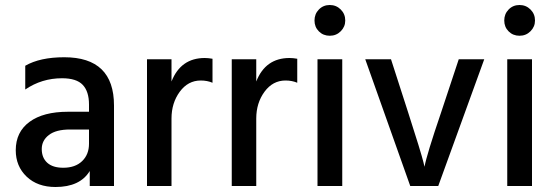

<svg xmlns="http://www.w3.org/2000/svg" viewBox="-20 -744 2221 768"><path d="M233 -73Q281 -73 308.5 -99.5Q336 -126 336 -169V-226H260Q204 -226 175.5 -204Q147 -182 147 -148Q147 -113 169 -93Q191 -73 233 -73ZM339 -60Q300 4 202 4Q130 4 86.5 -37.5Q43 -79 43 -143Q43 -216 98 -256.5Q153 -297 252 -297H336V-326Q336 -378 311 -404.5Q286 -431 228 -431Q147 -431 81 -386V-481Q140 -515 237 -515Q436 -515 436 -322V0H339Z M666 0H568V-507H666V-418Q703 -512 799 -512Q813 -512 830 -509V-413Q809 -422 783 -422Q732 -422 699 -377Q666 -332 666 -270Z M1005 0H907V-507H1005V-418Q1042 -512 1138 -512Q1152 -512 1169 -509V-413Q1148 -422 1122 -422Q1071 -422 1038 -377Q1005 -332 1005 -270Z M1349 0H1250V-507H1349ZM1361 -662Q1361 -637 1343 -619Q1325 -601 1299 -601Q1273 -601 1255.5 -618.5Q1238 -636 1238 -662Q1238 -688 1255.5 -706Q1273 -724 1299 -724Q1325 -724 1343 -706Q1361 -688 1361 -662Z M1733 0H1621L1441 -507H1544L1613 -293Q1637 -219 1653.5 -165Q1670 -111 1674 -94L1678 -77Q1687 -126 1744 -293L1815 -507H1917Z M2108 0H2009V-507H2108ZM2120 -662Q2120 -637 2102 -619Q2084 -601 2058 -601Q2032 -601 2014.5 -618.5Q1997 -636 1997 -662Q1997 -688 2014.5 -706Q2032 -724 2058 -724Q2084 -724 2102 -706Q2120 -688 2120 -662Z"/></svg>

Font: Hind Vadodara Medium
Style: Regular
Weight: 500
Designer: Hitesh Malaviya
Foundry: Indian Type Foundry
Version: Version 1.001;PS 1.0;hotconv 1.0.86;makeotf.lib2.5.63406; tt